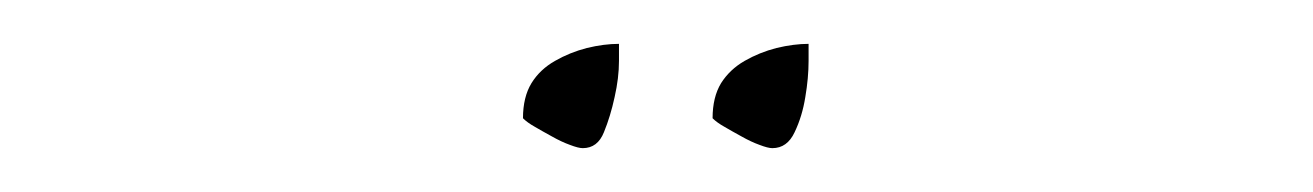

<svg xmlns="http://www.w3.org/2000/svg" viewBox="-20 -564 602 88"><path d="M306.6 -509.8Q306.6 -519.5 310.5 -525.9Q314.5 -532.2 321.3 -536.1Q328.1 -540 335.9 -542Q343.8 -543.9 350.6 -543.9V-536.1Q350.6 -528.3 349.1 -519.5Q347.7 -510.7 344.2 -503.4Q340.8 -496.1 334 -496.1Q332 -496.1 328.1 -497.6Q324.2 -499 319.8 -501.5Q315.4 -503.9 312 -505.9Q308.6 -507.8 306.6 -509.8ZM219.7 -509.8Q219.7 -519.5 223.6 -525.9Q227.5 -532.2 234.4 -536.1Q241.2 -540 249 -542Q256.8 -543.9 263.7 -543.9V-536.1Q263.7 -528.3 261.7 -519.5Q259.8 -510.7 256.8 -503.4Q253.9 -496.1 247.1 -496.1Q245.1 -496.1 241.2 -497.6Q237.3 -499 232.9 -501.5Q228.5 -503.9 225.1 -505.9Q221.7 -507.8 219.7 -509.8Z"/></svg>

Font: The Girl Next Door
Style: Regular
Weight: 400
Designer: Kimberly Geswein
Foundry: Kimberly Geswein
Version: Version 1.002 2010